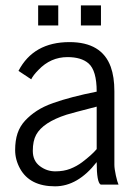

<svg xmlns="http://www.w3.org/2000/svg" viewBox="-20 -673 493 700"><path d="M119.1 -580.1V-653.3H192.4V-580.1ZM274.9 -580.1V-653.3H348.1V-580.1ZM173.8 -297.4Q238.8 -320.3 332.5 -338.9Q332.5 -416 302.7 -441.9Q276.4 -464.8 226.1 -464.8Q164.6 -464.8 120.1 -418Q101.1 -398.9 93.8 -383.8L47.4 -414.6Q102.1 -519.5 233.4 -519.5Q351.1 -519.5 383.8 -429.2Q397 -392.6 397 -340.3V-72.3Q397 -58.1 402.3 -33.7Q407.7 -9.3 412.1 0H347.2Q332.5 -7.3 332.5 -82Q263.7 6.3 180.7 6.3Q88.9 6.3 53.2 -58.1Q35.2 -90.8 35.2 -125.7Q35.2 -160.6 43.9 -186.8Q52.7 -212.9 71.5 -233.2Q90.3 -253.4 114.3 -269Q138.2 -284.7 173.8 -297.4ZM111.8 -181.6Q99.6 -159.2 99.6 -123Q99.6 -86.9 125 -67.6Q150.4 -48.3 181.4 -48.3Q212.4 -48.3 236.1 -57.6Q259.8 -66.9 279.3 -81.5Q314.9 -108.4 332.5 -129.4V-284.2Q239.7 -260.3 222.7 -254.9Q136.7 -227.1 111.8 -181.6Z"/></svg>

Font: News Cycle
Style: Regular
Weight: 500
Version: Version 0.5.2